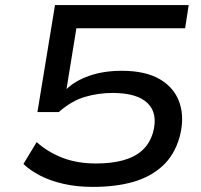

<svg xmlns="http://www.w3.org/2000/svg" viewBox="-20 -725 788 754"><path d="M344 9Q282 9 229.5 -3Q177 -15 137.5 -35.5Q98 -56 72 -81L124 -167Q167 -128 225 -105.5Q283 -83 357 -83Q418 -83 463.5 -95.5Q509 -108 538.5 -134.5Q568 -161 581 -205Q601 -279 560 -319.5Q519 -360 422 -360Q366 -360 313.5 -344.5Q261 -329 211 -285H127L196 -705H721L707 -614H280L241 -374H240Q275 -408 331 -427.5Q387 -447 458 -447Q553 -447 610 -412.5Q667 -378 686 -318.5Q705 -259 685 -186Q665 -116 618 -73Q571 -30 502.5 -10.5Q434 9 344 9Z"/></svg>

Font: Nunito Sans 7pt Expanded Medium
Style: Italic
Weight: 500
Width: 7
Italic angle: -9°
Designer: Vernon Adams
Foundry: Vernon Adams
Version: Version 3.101;gftools[0.9.27]